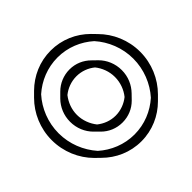

<svg xmlns="http://www.w3.org/2000/svg" viewBox="-216 -1104 1383 1383"><g transform="rotate(-45 475.5 -412.5)"><path d="M212 -413C212 -347 238 -287 281 -244L317 -208L318 -207C359 -166 414 -142 476 -142C538 -142 593 -166 634 -207L669 -243L670 -244C713 -288 739 -347 739 -413C739 -479 713 -539 670 -582L634 -617C593 -658 538 -683 476 -683C414 -683 357 -658 316 -617L281 -582L280 -581C237 -537 212 -478 212 -413ZM282 -413C282 -469 302 -521 335 -563C372 -593 422 -613 476 -613C529 -613 578 -594 616 -563C648 -523 669 -470 669 -413C669 -356 649 -303 616 -262C579 -232 529 -212 476 -212C423 -212 375 -231 336 -262C304 -302 282 -356 282 -413ZM95 -413C95 -523 137 -625 205 -701C277 -765 372 -805 476 -805C580 -805 674 -765 746 -701C814 -625 856 -523 856 -413C856 -303 814 -200 746 -124C674 -60 580 -20 476 -20C372 -20 277 -60 205 -124C137 -201 95 -303 95 -413ZM25 -413C25 -294 73 -184 151 -106L187 -71C262 4 363 50 476 50C589 50 690 4 764 -70L799 -105C878 -184 926 -294 926 -413C926 -532 878 -641 800 -719L765 -755C691 -829 589 -875 476 -875C363 -875 262 -829 187 -755L186 -754L151 -719C73 -641 25 -532 25 -413Z"/></g></svg>

Font: Hussar Press
Style: Bold
Weight: 700
Foundry: Cannot Into Space Fonts
Version: Version 1.43